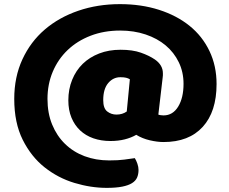

<svg xmlns="http://www.w3.org/2000/svg" viewBox="-20 -683 1109 930"><path d="M640 -30Q616 -16 584.5 -8Q553 0 515 0Q470 0 432.5 -13Q395 -26 368 -51.5Q341 -77 326 -113.5Q311 -150 311 -197Q311 -251 329.5 -296.5Q348 -342 381 -374Q414 -406 460.5 -424Q507 -442 564 -442Q622 -442 662 -428Q702 -414 730 -395Q769 -368 769 -328Q769 -323 769 -318Q769 -313 768 -308L747 -128Q751 -126 759 -125Q767 -124 772 -124Q817 -124 843 -166.5Q869 -209 869 -277Q869 -334 846 -381.5Q823 -429 782.5 -463Q742 -497 685.5 -516Q629 -535 562 -535Q484 -535 419 -510Q354 -485 307.5 -440.5Q261 -396 235.5 -335.5Q210 -275 210 -204Q210 -135 232.5 -80Q255 -25 295 14Q335 53 389.5 73.5Q444 94 509 94Q554 94 582.5 90Q611 86 633 83Q640 94 645.5 110Q651 126 651 140Q651 161 644 177Q637 193 619.5 204Q602 215 572 221Q542 227 497 227Q420 227 340.5 203Q261 179 196 127.5Q131 76 90 -6Q49 -88 49 -204Q49 -310 88.5 -395.5Q128 -481 197 -540Q266 -599 359.5 -631Q453 -663 561 -663Q664 -663 750 -635.5Q836 -608 898 -558Q960 -508 994.5 -436Q1029 -364 1029 -276Q1029 -142 962 -68.5Q895 5 772 5Q742 5 705.5 -3.5Q669 -12 640 -30ZM480 -198Q480 -158 499.5 -143Q519 -128 544 -128Q573 -128 594 -143L609 -299Q601 -304 590.5 -306.5Q580 -309 563 -309Q528 -309 504 -280.5Q480 -252 480 -198Z"/></svg>

Font: Baloo Chettan 2 ExtraBold
Style: Regular
Weight: 800
Designer: Maithili Shingre, Unnati Kotecha and Ek Type
Foundry: Ek Type
Version: Version 1.640;hotconv 1.0.111;makeotfexe 2.5.65597; ttfautoh